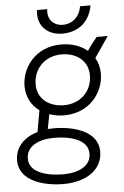

<svg xmlns="http://www.w3.org/2000/svg" viewBox="-72 -760 653 1008"><g transform="rotate(-5 254.5 -256.0)"><path d="M257 -154C396 -154 467 -262 467 -356C467 -388 459 -416 445 -439L520 -549H462C447 -532 427 -506 410 -480C375 -510 326 -526 272 -526C133 -526 62 -418 62 -325C62 -267 88 -222 129 -192L109 -79C37 -58 -11 -9 -11 61C-11 169 118 205 222 205C339 205 428 149 428 52C428 -56 300 -91 196 -91L164 -90L179 -167C203 -158 229 -154 257 -154ZM225 154C146 154 46 133 46 56C46 -9 111 -41 192 -41C271 -41 371 -20 371 58C371 122 307 154 225 154ZM261 -207C180 -207 121 -253 121 -328C121 -413 184 -474 270 -474C350 -474 409 -427 409 -352C409 -267 346 -207 261 -207ZM284 -582C373 -582 430 -635 444 -717H389C380 -662 341 -628 291 -628C242 -628 208 -664 216 -717H162C150 -636 206 -582 284 -582Z"/></g></svg>

Font: Fixel Text 20240404 Light
Style: Italic
Weight: 300
Width: 4
Italic angle: -10°
Designer: AlfaBravo + MacPaw
Foundry: Kyrylo Tkachov, Marchela Mozhyna, Serhii Makarenko, Maria Weinstein, Zakhar Kryvoshyya
Version: Version 1.211;Glyphs 3.2 (3225)